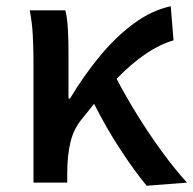

<svg xmlns="http://www.w3.org/2000/svg" viewBox="-20 -584 618 614"><path d="M449 10Q410 -37 364.5 -106.5Q319 -176 281 -252L243 -205Q216 -173 205.5 -130Q195 -87 195 -30V0H87V-394Q87 -426 85 -468.5Q83 -511 75 -551H189Q195 -527 197 -492Q199 -457 199 -419V-269H204Q247 -341 298.5 -403.5Q350 -466 407.5 -508.5Q465 -551 526 -564L535 -455Q448 -430 353 -332Q381 -278 418 -218Q455 -158 496.5 -101Q538 -44 578 0Z"/></svg>

Font: Source Han Sans SC Medium
Style: Regular
Weight: 500
Designer: Ryoko NISHIZUKA 西塚涼子 (kana, bopomofo & ideographs); Paul D. Hunt (Latin, Greek & Cyrillic); Sandoll Communications 산돌커뮤니
Foundry: Adobe
Version: Version 2.004;hotconv 1.0.118;makeotfexe 2.5.65603